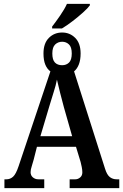

<svg xmlns="http://www.w3.org/2000/svg" viewBox="-20 -978 640 998"><path d="M251 -840Q269 -863 292.5 -897Q316 -931 328 -958H447V-950Q437 -936 411.5 -913Q386 -890 356.5 -867.5Q327 -845 302 -830H251ZM3 0V-46H14Q33 -46 48 -59.5Q63 -73 77 -115L242 -607Q225 -619 215.5 -642Q206 -665 206 -700Q206 -753 234 -781Q262 -809 303 -809Q343 -809 371 -781Q399 -753 399 -700Q399 -667 390 -643.5Q381 -620 365 -607L526 -101Q536 -69 551 -57.5Q566 -46 586 -46H600V0H342V-46H372Q385 -46 396.5 -55.5Q408 -65 408 -82Q408 -95 405 -109.5Q402 -124 399 -136L375 -215H172L155 -148Q151 -132 145 -114Q139 -96 139 -83Q139 -66 151 -56Q163 -46 179 -46H210V0ZM303 -639Q325 -639 339 -653Q353 -667 353 -700Q353 -733 338.5 -747Q324 -761 303 -761Q282 -761 267 -747Q252 -733 252 -700Q252 -667 265.5 -653Q279 -639 303 -639ZM190 -270H355L312 -421Q302 -457 292.5 -495.5Q283 -534 276 -564Q270 -533 259.5 -501Q249 -469 238 -431Z"/></svg>

Font: Noto Serif ExtraCondensed SemiBold
Style: Regular
Weight: 600
Width: 2
Designer: Monotype Design Team
Foundry: Monotype Imaging Inc.
Version: Version 2.015; ttfautohint (v1.8.4.7-5d5b)